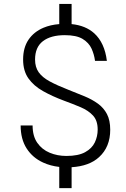

<svg xmlns="http://www.w3.org/2000/svg" viewBox="-20 -848 640 972"><path d="M280 104.5V-3Q235.5 -8 198.5 -25Q145.5 -49 115 -96.2Q84.5 -143.5 84.5 -213H145Q145 -159 168.8 -125Q192.5 -91 231.5 -74.8Q270.5 -58.5 316 -58.5Q376 -58.5 410.8 -77.5Q445.5 -96.5 460 -127Q474.5 -157.5 474.5 -192Q474.5 -237.5 451 -263Q427.5 -288.5 388.8 -305Q350 -321.5 303.5 -338.5Q244.5 -360.5 197.8 -386.8Q151 -413 124 -451Q97 -489 97 -546.5Q97 -606.5 124.2 -646.8Q151.5 -687 200 -707.5Q235.5 -722.5 280 -726V-828H342.5V-726Q413 -719 457 -679.5Q510 -631 521 -540H461Q457 -572 443.5 -601.8Q430 -631.5 398.5 -650.8Q367 -670 308 -670Q237 -670 197.2 -639.5Q157.5 -609 157.5 -546.5Q157.5 -508 176 -482Q194.5 -456 232 -435.8Q269.5 -415.5 326 -393.5Q369.5 -376.5 408 -360.5Q446.5 -344.5 475.8 -323.2Q505 -302 521.5 -270.5Q538 -239 538 -191Q538 -104 481.5 -52.5Q432 -7 342.5 -1.5V104.5Z"/></svg>

Font: Spline Sans Mono Light
Style: Regular
Weight: 300
Monospace: yes
Version: Version 1.004